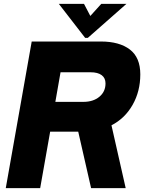

<svg xmlns="http://www.w3.org/2000/svg" viewBox="-20 -979 750 999"><path d="M560 -327 634 0H454L387 -294H241L189 0H10L145 -763H505Q601 -763 655.5 -721.5Q710 -680 710 -592Q710 -504 670 -433.5Q630 -363 560 -327ZM295 -603 268 -449H414Q465 -449 497 -475.5Q529 -502 529 -545Q529 -573 509 -588Q489 -603 451 -603ZM437 -782H423L286 -959H417L450 -896L507 -959H638Z"/></svg>

Font: Open Sauce One Black Italic
Style: Regular
Weight: 900
Italic angle: -10°
Designer: Alfredo Marco Pradil
Foundry: Creative Sauce Fz LLC
Version: Version 1.477